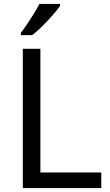

<svg xmlns="http://www.w3.org/2000/svg" viewBox="-20 -964 564 984"><path d="M97 0V-714H187V-80H499V0ZM288 -934Q276 -916 251 -887.5Q226 -859 197.5 -830.5Q169 -802 145 -784H87V-796Q102 -815 119.5 -841Q137 -867 154 -894.5Q171 -922 182 -944H288Z"/></svg>

Font: Noto Sans Tirhuta
Style: Regular
Weight: 400
Designer: Monotype Design Team
Foundry: Monotype Imaging Inc.
Version: Version 2.003; ttfautohint (v1.8.4.7-5d5b)